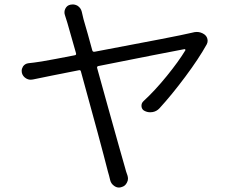

<svg xmlns="http://www.w3.org/2000/svg" viewBox="-20 -800 1040 852"><path d="M834 -655.3Q843.8 -658.2 853.5 -658.2Q871.1 -658.2 886.7 -647.5Q897.5 -639.6 900.4 -627Q901.4 -623 901.4 -619.1Q901.4 -611.3 897.5 -603.5Q862.3 -540 802.2 -459.5Q742.2 -378.9 687.5 -319.3Q674.8 -305.7 657.2 -302.7Q651.4 -301.8 646.5 -301.8Q633.8 -301.8 622.1 -307.6Q609.4 -313.5 607.9 -327.6Q606.4 -341.8 617.2 -351.6Q668 -398.4 720.7 -463.4Q773.4 -528.3 802.7 -577.1Q803.7 -578.1 802.2 -580.1Q800.8 -582 798.8 -582Q705.1 -564.5 416 -506.8Q409.2 -504.9 411.1 -498Q430.7 -426.8 460 -321.8Q489.3 -216.8 508.8 -147.5Q528.3 -78.1 535.2 -54.7Q538.1 -42 545.9 -20.5Q547.9 -13.7 547.9 -6.8Q547.9 2 543 10.7Q535.2 26.4 518.6 30.3Q513.7 32.2 507.8 32.2Q497.1 32.2 487.3 25.4Q472.7 15.6 468.8 -1Q463.9 -22.5 459 -38.1Q427.7 -162.1 338.9 -483.4Q336.9 -490.2 330.1 -488.3Q195.3 -461.9 126 -447.3Q121.1 -446.3 116.2 -446.3Q105.5 -446.3 95.7 -452.1Q81.1 -460.9 77.1 -476.6Q76.2 -481.4 76.2 -485.4Q76.2 -495.1 82 -504.9Q90.8 -517.6 106.4 -519.5Q127.9 -521.5 165 -527.3Q216.8 -536.1 311.5 -554.7Q319.3 -555.7 317.4 -563.5Q284.2 -679.7 279.3 -697.3Q273.4 -716.8 268.6 -731.4Q262.7 -747.1 270 -761.7Q277.3 -776.4 293 -779.3Q297.9 -780.3 302.7 -780.3Q313.5 -780.3 324.2 -774.4Q338.9 -764.6 342.8 -748Q345.7 -736.3 350.6 -714.8Q356.4 -696.3 369.6 -648.9Q382.8 -601.6 389.6 -576.2Q391.6 -569.3 399.4 -570.3Q778.3 -641.6 820.3 -652.3Q826.2 -653.3 834 -655.3Z"/></svg>

Font: Gen Jyuu Gothic Normal
Style: Regular
Weight: 300
Designer: [Source Han Sans]
Ryoko NISHIZUKA  (kana & ideographs); Paul D. Hunt (Latin, Greek & Cyrillic); Wenlong ZHANG  (bopomofo
Version: Version 1.002.20150607